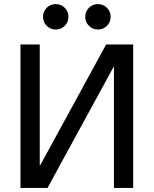

<svg xmlns="http://www.w3.org/2000/svg" viewBox="-20 -917 750 937"><path d="M80 -700H174V-110H176L498 -700H630V0H536V-590H534L212 0H80ZM252 -773Q226 -773 208 -791Q190 -809 190 -835Q190 -861 208 -879Q226 -897 252 -897Q278 -897 296 -879Q314 -861 314 -835Q314 -809 296 -791Q278 -773 252 -773ZM458 -773Q432 -773 414 -791Q396 -809 396 -835Q396 -861 414 -879Q432 -897 458 -897Q484 -897 502 -879Q520 -861 520 -835Q520 -809 502 -791Q484 -773 458 -773Z"/></svg>

Font: PT Root UI Medium
Style: Regular
Weight: 500
Designer: Vitaly Kuzmin
Foundry: ParaType Ltd.
Version: Version 2.001G